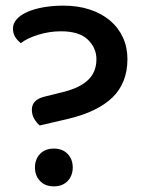

<svg xmlns="http://www.w3.org/2000/svg" viewBox="-20 -648 510 681"><path d="M121 -203Q110 -212 101.5 -226.5Q93 -241 93 -259Q93 -294 137 -305L209 -323Q264 -337 293 -365Q322 -393 322 -438Q322 -478 291.5 -507.5Q261 -537 196 -537Q156 -537 116.5 -525Q77 -513 54 -495Q41 -505 33.5 -517.5Q26 -530 26 -547Q26 -565 39.5 -580Q53 -595 76.5 -605.5Q100 -616 133 -622Q166 -628 205 -628Q257 -628 299 -614Q341 -600 370.5 -575Q400 -550 416 -515Q432 -480 432 -439Q432 -354 379 -302.5Q326 -251 220 -226ZM104 -54Q104 -83 122 -102Q140 -121 171 -121Q202 -121 220 -102Q238 -83 238 -54Q238 -25 220 -6Q202 13 171 13Q140 13 122 -6Q104 -25 104 -54Z"/></svg>

Font: Baloo Da 2 Medium
Style: Regular
Weight: 500
Designer: Noopur Datye, Sulekha Rajkumar and Ek Type
Foundry: Ek Type
Version: Version 1.640;hotconv 1.0.111;makeotfexe 2.5.65597; ttfautoh